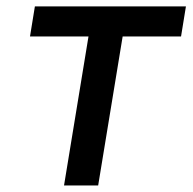

<svg xmlns="http://www.w3.org/2000/svg" viewBox="-20 -565 587 585"><path d="M71.4 -453.8H249.6L175.1 0H279.1L353.7 -453.8H531.6L546.5 -545.5H86.3Z"/></svg>

Font: Magic Ui Pro Medium
Style: Italic
Weight: 500
Italic angle: -9.39999°
Designer: Stefan Endress, Andreas Faust
Version: Version 1.000;FEAKit 1.0